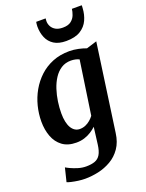

<svg xmlns="http://www.w3.org/2000/svg" viewBox="-192 -912 952 1255"><g transform="rotate(-20 284.0 -285.0)"><path d="M464.5 38Q456.5 99.8 427.5 141.3Q398.6 182.8 357 206.8Q315.5 230.9 268.3 241.3Q221.2 251.6 175.8 251.6Q152.9 251.6 128 248.2Q103.1 244.7 82.6 240Q62 235.3 52.4 231L75.7 136.1Q83.1 141.1 104.3 151.1Q125.4 161 153.3 169.6Q181.3 178.2 209 178.2Q245.5 178.2 270.1 169.3Q294.7 160.4 308.8 136.7Q322.9 112.9 328.5 69L343.4 -48.7Q327.5 -33.6 306.5 -20.2Q285.6 -6.8 259.6 1.6Q233.6 10 203 10Q143.7 10 106.1 -18Q68.5 -46 50.9 -93Q33.2 -140 33.2 -197.4Q33.2 -250.7 46.6 -304Q60 -357.4 86.9 -404.7Q113.8 -452 153.3 -488.9Q192.9 -525.8 245 -546.9Q297.1 -568 361.8 -568Q392.2 -568 424.3 -561.1Q456.5 -554.1 477.5 -545.6L550 -568ZM407.5 -494Q395.7 -500.2 380.8 -503.3Q365.8 -506.5 350.5 -506.5Q311.8 -506.5 282.5 -487.7Q253.3 -468.9 232.6 -437Q211.9 -405 199.1 -365.6Q186.3 -326.2 180.2 -284.1Q174.2 -242.1 174.2 -203.4Q174.2 -171.1 179.6 -145.7Q184.9 -120.2 195.3 -102.4Q205.8 -84.7 220.6 -75.3Q235.5 -65.9 254.3 -65.9Q275.3 -65.9 293.8 -73.8Q312.3 -81.7 327.2 -94.6Q342.2 -107.4 352.7 -121.7ZM367.4 -636.7Q315.2 -636.7 283 -657.2Q250.8 -677.8 236.1 -712.6Q221.3 -747.5 221.3 -790.7Q221.3 -800.1 222.5 -808.5Q223.7 -816.9 224.7 -822H290.3Q290 -817.5 289.5 -812.5Q288.9 -807.5 288.9 -802.1Q288.9 -783.8 298.1 -766.3Q307.2 -748.9 326.5 -737.7Q345.8 -726.6 376.4 -726.6Q414.1 -726.6 434.1 -742.5Q454.2 -758.4 462.6 -780.8Q471 -803.1 473 -822H541.4Q541.4 -817.8 541.3 -812.5Q541.1 -807.2 540.5 -801.2Q538.2 -758.4 521.2 -720.8Q504.2 -683.3 467.1 -660Q430 -636.7 367.4 -636.7Z"/></g></svg>

Font: Merriweather 7pt Light
Style: Italic
Weight: 300
Italic angle: -7.8°
Designer: Eben Sorkin
Foundry: Eben Sorkin
Version: Version 2.200;gftools[0.9.31]